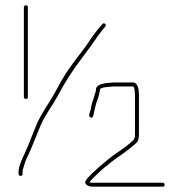

<svg xmlns="http://www.w3.org/2000/svg" viewBox="-20 -697 690 724"><path d="M58 -34C63 -34 65 -36 65 -41V-49C65 -54 67 -62 71 -73C74 -85 79 -98 86 -111C101 -143 119 -191 134 -226C152 -266 177 -298 198 -336C225 -387 253 -431 286 -474L314 -512C333 -536 345 -558 364 -581L377 -597C384 -605 371 -614 366 -606L352 -590C343 -579 335 -568 327 -557C302 -518 271 -481 244 -443C222 -413 204 -379 185 -344C163 -305 139 -274 120 -232C105 -198 88 -150 73 -118C64 -99 50 -70 50 -49V-41C50 -36 53 -34 58 -34ZM489 -339V-193C489 -183 488 -173 482 -168C464 -150 439 -133 417 -118C395 -103 372 -83 352 -66C339 -53 316 -35 305 -18C293 -3 314 7 328 7H593C598 7 601 5 601 0C601 -5 598 -8 593 -8H328C326 -8 318 -8 318 -10C325 -21 333 -28 343 -37C358 -51 362 -56 376 -67C388 -75 397 -85 409 -93L425 -105C431 -109 438 -113 444 -118C455 -127 469 -136 479 -145L493 -157C502 -166 504 -176 504 -193V-339C504 -359 500 -386 481 -386H408C384 -384 344 -383 342 -361C342 -350 337 -343 335 -332C332 -322 325 -305 324 -295L322 -283C319 -275 311 -257 322 -254C331 -252 331 -259 333 -266C335 -274 334 -274 336 -280C339 -291 339 -296 343 -308C349 -324 355 -342 357 -359C357 -369 397 -370 409 -371H481C488 -371 489 -346 489 -339ZM78 -677C73 -677 70 -674 70 -669V-331C70 -326 73 -324 78 -324C83 -324 85 -326 85 -331V-669C85 -674 83 -677 78 -677Z"/></svg>

Font: Electronic
Style: UltTh
Weight: 100
Version: Version 1.011